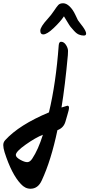

<svg xmlns="http://www.w3.org/2000/svg" viewBox="-260 -724 548 1177"><path d="M153 -76Q163 -76 163 -63.5Q163 -51 152.5 -17.5Q142 16 141 22Q130 60 92 74Q53 260 -4 382Q-27 433 -73 433Q-106 433 -132 404Q-189 344 -232 209Q-240 183 -240 165.5Q-240 148 -228 135Q-142 41 40 -35Q83 -214 100 -447Q102 -468 114 -468Q132 -468 144.5 -448.5Q157 -429 157 -411.5Q157 -394 156 -386Q139 -199 117 -65Q150 -76 153 -76ZM3 102Q-41 119 -102 162Q-163 205 -163 226Q-163 240 -136.5 255Q-110 270 -93 270Q-76 270 -62 248Q-26 194 3 102ZM268 -518Q268 -506 253.5 -506Q239 -506 224 -512Q209 -518 193.5 -535.5Q178 -553 172.5 -559.5Q167 -566 150 -594.5Q133 -623 132 -624Q111 -592 69.5 -552.5Q28 -513 5 -513Q-13 -513 -13 -536Q-13 -559 32 -608Q54 -632 70.5 -657Q87 -682 97 -693Q107 -704 127 -704Q147 -704 167 -684.5Q187 -665 201.5 -634Q216 -603 217.5 -600.5Q219 -598 230 -583.5Q241 -569 248 -560Q268 -532 268 -518Z"/></svg>

Font: Devonshire
Style: Regular
Weight: 400
Designer: Astigmatic (AOETI)
Foundry: Astigmatic (AOETI)
Version: Version 1.001